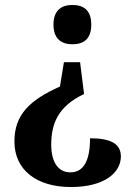

<svg xmlns="http://www.w3.org/2000/svg" viewBox="-20 -560 536 772"><path d="M271 -540C230 -540 195 -521 195 -461C195 -401 230 -382 271 -382C314 -382 347 -401 347 -461C347 -521 314 -540 271 -540ZM318 -182 302 -310H237L221 -212C98 -157 38 -98 38 9C38 124 128 192 265 192C402 192 466 133 466 69C466 15 420 -4 342 -4C342 83 318 133 263 133C212 133 186 89 186 22C186 -61 212 -132 318 -182Z"/></svg>

Font: Noto Serif Georgian SemiCondensed Bold
Style: Regular
Weight: 700
Width: 4
Designer: Monotype Design Team, Akaki Razmadze
Foundry: Google LLC
Version: Version 2.003